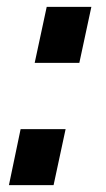

<svg xmlns="http://www.w3.org/2000/svg" viewBox="-20 -539 309 559"><path d="M81 -356 116 -519H246L211 -356ZM6 0 40 -163H171L136 0Z"/></svg>

Font: Raleway ExtraBold
Style: Italic
Weight: 800
Italic angle: -12°
Designer: Matt McInerney, Pablo Impallari, Rodrigo Fuenzalida
Foundry: Matt McInerney, Pablo Impallari, Rodrigo Fuenzalida
Version: Version 4.026